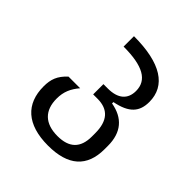

<svg xmlns="http://www.w3.org/2000/svg" viewBox="-190 -638 983 983"><g transform="rotate(45 301.0 -147.0)"><path d="M307.6 206.5C452.6 206.5 525.4 142.1 525.4 14.6V-9.8C525.4 -106.9 476.6 -162.6 386.7 -178.2V-188C481.9 -206.5 516.6 -248 516.6 -318.4C516.6 -436 418.5 -501 222.7 -501V-425.8C363.3 -425.8 428.7 -388.2 428.7 -310.1C428.7 -251 391.6 -216.8 317.4 -216.8H285.6V-142.6H317.4C395 -142.6 433.6 -98.1 433.6 -9.8V14.6C433.6 97.2 391.6 137.7 307.1 137.7C214.8 137.7 168.5 89.4 168.5 4.9C168.5 -44.4 184.1 -79.6 216.3 -117.7H131.8C89.8 -78.6 77.1 -43.5 77.1 7.8C77.1 133.8 153.8 206.5 307.6 206.5Z"/></g></svg>

Font: Hack
Style: Regular
Weight: 400
Monospace: yes
Designer: Christopher Simpkins
Foundry: Christopher Simpkins
Version: Version 2.010